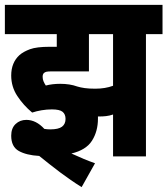

<svg xmlns="http://www.w3.org/2000/svg" viewBox="-20 -642 687 788"><path d="M193 -193Q172 -193 151 -189.5Q130 -186 112 -180Q76 -210 51 -248Q26 -286 26 -332Q26 -385 60 -416Q76 -430 103 -440Q130 -450 184 -450H213V-502H0V-622H647V-502H579V0H444V-172Q429 -167 415.5 -165.5Q402 -164 390 -164Q386 -164 382 -164Q382 -160 382 -155Q382 -103 357.5 -64.5Q333 -26 273 -12Q327 13 370 28L315 126Q270 98 227 65.5Q184 33 141 -2Q88 -5 57 -22.5Q26 -40 26 -85Q26 -116 44 -133Q62 -150 88 -150Q128 -150 162 -113Q174 -111 186 -111Q220 -111 234.5 -122Q249 -133 249 -154Q249 -173 237 -183Q225 -193 193 -193ZM371 -278Q412 -278 444 -290V-502H345V-349H192Q177 -349 170.5 -347.5Q164 -346 160 -342Q155 -337 155 -327Q155 -317 158.5 -308.5Q162 -300 168 -291Q195 -298 227 -298Q267 -298 297 -287Q310 -283 327.5 -280.5Q345 -278 371 -278Z"/></svg>

Font: Noto Sans ExtraCondensed ExtraBold
Style: Regular
Weight: 800
Width: 2
Designer: Monotype Design Team
Foundry: Monotype Imaging Inc.
Version: Version 2.013; ttfautohint (v1.8.4.7-5d5b)